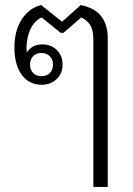

<svg xmlns="http://www.w3.org/2000/svg" viewBox="-20 -529 529 761"><path d="M350 212V-371Q350 -408 338.5 -428Q327 -448 302 -460L232 -399H220L145 -460Q116 -446 101 -414Q86 -382 85 -341Q85 -330 86 -321Q107 -353 147 -353Q183 -353 205.5 -330.5Q228 -308 228 -273Q228 -238 204.5 -215.5Q181 -193 145 -193Q124 -193 106 -200.5Q88 -208 76 -221Q57 -240 47 -271Q37 -302 37 -339Q37 -407 66 -452Q95 -497 143 -509L226 -443L300 -509Q407 -488 407 -377V212ZM144 -227Q165 -227 177.5 -239.5Q190 -252 190 -273Q190 -293 177.5 -306Q165 -319 144 -319Q123 -319 111 -306Q99 -293 99 -273Q99 -252 111.5 -239.5Q124 -227 144 -227Z"/></svg>

Font: Noto Sans Thai Looped UI Light
Style: Regular
Weight: 300
Designer: Cadson Demak Team
Foundry: Cadson Demak Co., Ltd.
Version: Version 1.000